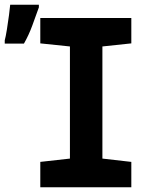

<svg xmlns="http://www.w3.org/2000/svg" viewBox="-73 -790 593 810"><path d="M28 -606Q49 -643 63.5 -683Q78 -723 91 -759V-770H-30Q-31 -757 -35 -726.5Q-39 -696 -44 -665Q-49 -634 -53 -620V-606ZM481 0V-107L359 -121V-594L481 -607V-714H97V-607L222 -594V-121L97 -107V0Z"/></svg>

Font: Noto Sans Mono UI Condensed ExtraBold
Style: Regular
Weight: 800
Width: 3
Designer: Monotype Design team
Foundry: Monotype Imaging Inc.
Version: 1.000